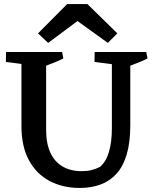

<svg xmlns="http://www.w3.org/2000/svg" viewBox="-20 -911 758 949"><path d="M374 18Q290 18 225 -16.5Q160 -51 123 -119Q86 -187 86 -289V-654H208V-269Q208 -202 229 -156.5Q250 -111 289.5 -88Q329 -65 383 -65Q411 -65 432.5 -70.5Q454 -76 474 -86Q503 -110 518 -158.5Q533 -207 533 -279V-654H624V-292Q624 -208 606.5 -148.5Q589 -89 556 -52.5Q523 -16 477 1Q431 18 374 18ZM147 -587 9 -605 10 -654H150ZM194 -581 193 -654H287L293 -622Q272 -611 246 -601Q220 -591 194 -581ZM585 -587 447 -605 448 -654H588ZM610 -581 609 -654H703L709 -622Q688 -611 662 -601Q636 -591 610 -581ZM218 -699 168 -746 312 -891H412L560 -746L513 -699L363 -807Z"/></svg>

Font: Eczar Medium
Style: Regular
Weight: 500
Designer: Vaibhav Singh
Foundry: Rosetta Type Foundry
Version: Version 2.000